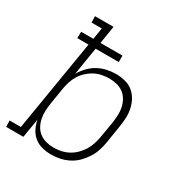

<svg xmlns="http://www.w3.org/2000/svg" viewBox="-188 -867 960 1006"><g transform="rotate(30 292.0 -363.5)"><path d="M261 8Q232 8 205 1Q178 -6 157.5 -23Q137 -40 125 -64Q113 -88 108 -115L89 0H-15L-16 -38H52L143 -589H75L76 -628H150L161 -697H99L98 -735H210L193 -628H326V-589H186L159 -422Q173 -446 193.5 -467.5Q214 -489 239 -502.5Q264 -516 291.5 -522Q319 -528 346 -528Q374 -528 401.5 -521Q429 -514 449 -497.5Q469 -481 482 -457.5Q495 -434 500.5 -407Q506 -380 504.5 -351.5Q503 -323 498 -294L482 -194Q478 -168 469.5 -142Q461 -116 446 -92.5Q431 -69 411 -49Q391 -29 365.5 -16Q340 -3 313.5 2.5Q287 8 261 8ZM254 -30Q276 -30 298 -34.5Q320 -39 341 -50Q362 -61 379.5 -78Q397 -95 409.5 -115Q422 -135 429 -157Q436 -179 440 -201L457 -301Q460 -324 461 -347.5Q462 -371 457 -393Q452 -415 441 -434Q430 -453 412.5 -466Q395 -479 373 -484.5Q351 -490 327 -490Q305 -490 282.5 -485.5Q260 -481 240 -470.5Q220 -460 202 -443.5Q184 -427 172 -407.5Q160 -388 153 -366.5Q146 -345 142 -323L126 -223Q122 -200 121 -176Q120 -152 124.5 -130Q129 -108 139.5 -88.5Q150 -69 167.5 -55.5Q185 -42 207.5 -36Q230 -30 254 -30Z"/></g></svg>

Font: Iosevka Etoile Extralight
Style: Italic
Weight: 200
Italic angle: -9°
Designer: Belleve Invis
Foundry: Belleve Invis
Version: Version 22.1.2; ttfautohint (v1.8.4)